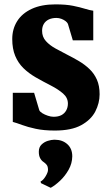

<svg xmlns="http://www.w3.org/2000/svg" viewBox="-20 -586 500 878"><path d="M231 11Q180.5 11 143.5 3Q106.5 -5 81 -14.5Q55.5 -24 38.5 -28.5V-161.5H136L159.5 -82.5Q162 -75.5 173.2 -68.5Q184.5 -61.5 198.8 -56.8Q213 -52 225 -52Q246.5 -52 260.8 -59.5Q275 -67 282.8 -81Q290.5 -95 290.5 -112.5Q290.5 -139 268.5 -158.2Q246.5 -177.5 212.8 -194.8Q179 -212 143 -232.5Q111 -251 87 -274.5Q63 -298 49.5 -330.5Q36 -363 36 -407.5Q36 -453.5 58.5 -489.2Q81 -525 125.2 -545.5Q169.5 -566 233.5 -566Q281.5 -566 313.8 -559.5Q346 -553 368.2 -546Q390.5 -539 406.5 -537V-401.5H313L290.5 -477Q287.5 -483.5 279.8 -489.5Q272 -495.5 260.8 -499.8Q249.5 -504 238 -504Q218 -504 203.2 -497Q188.5 -490 180.5 -476.8Q172.5 -463.5 172.5 -445Q172.5 -417.5 189.8 -398.2Q207 -379 234 -364.2Q261 -349.5 289 -335Q316 -321.5 342 -306Q368 -290.5 389.2 -270.2Q410.5 -250 423 -222Q435.5 -194 435.5 -155Q435.5 -114.5 415.8 -76.2Q396 -38 351.2 -13.5Q306.5 11 231 11ZM310.5 129Q310 161.5 293.8 190.2Q277.5 219 255 240.2Q232.5 261.5 212.5 272.5H211L167.5 251.5L165.5 244Q177.5 238.5 188.5 220.2Q199.5 202 199.5 191Q199.5 175 193.2 167.5Q187 160 179.5 155Q170.5 149.5 164 138Q157.5 126.5 157.5 108Q157.5 87 170 75Q182.5 63 199 58Q215.5 53 227 53H231Q265 53 287.8 73.2Q310.5 93.5 310.5 129Z"/></svg>

Font: Merriweather 24pt SemiCondensed Black
Style: Regular
Weight: 900
Width: 4
Designer: Eben Sorkin
Foundry: Eben Sorkin
Version: Version 2.100